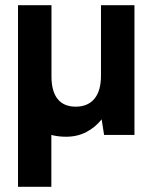

<svg xmlns="http://www.w3.org/2000/svg" viewBox="-20 -520 597 740"><path d="M498.2 -500V0H381.2L371.7 -60Q347.7 -29.5 313 -11.2Q278.2 7 234.8 7Q176.3 7 134.5 -18Q92.8 -43 71.1 -91.3Q49.4 -139.5 49.4 -209V-500H178.4V-225Q178.4 -168.2 202 -138.6Q225.7 -108.9 272 -108.9Q318.4 -108.9 343.8 -139.3Q369.2 -169.7 369.2 -228.5V-500ZM49.4 -407H177.9V200H49.4Z"/></svg>

Font: Envelope Sans Variable
Style: Regular
Weight: 500
Designer: Andreas Rasmussen / Norman Anderson
Foundry: mail.de GmbH
Version: Version 1.150